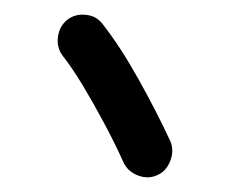

<svg xmlns="http://www.w3.org/2000/svg" viewBox="-20 -778 308 262"><path d="M71.8 -751Q82.5 -759.3 97.2 -757.8Q111.8 -756.3 120.1 -745.1Q144.5 -713.9 169.4 -669.2Q194.3 -624.5 212.4 -585.4Q217.8 -572.8 212.4 -558.6Q207 -544.4 194.8 -539.1Q182.1 -533.2 168.2 -538.6Q154.3 -543.9 148.4 -556.6Q137.7 -580.6 123 -608.2Q108.4 -635.7 93.3 -660.9Q78.1 -686 65.4 -702.1Q57.1 -713.4 59.1 -727.8Q61 -742.2 71.8 -751Z"/></svg>

Font: Mikhak Bold
Style: Regular
Weight: 700
Designer: Amin Abedi
Version: Version 3.3